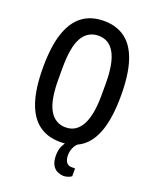

<svg xmlns="http://www.w3.org/2000/svg" viewBox="-160 -788 849 1060"><g transform="rotate(20 264.0 -258.5)"><path d="M264 12Q189 12 138 -26Q87 -64 61 -142.5Q35 -221 35 -343Q35 -465 61 -543.5Q87 -622 138 -660.5Q189 -699 264 -699Q340 -699 391 -660.5Q442 -622 467.5 -543.5Q493 -465 493 -343Q493 -221 467.5 -142.5Q442 -64 391 -26Q340 12 264 12ZM264 -74Q296 -74 319.5 -89Q343 -104 359 -133.5Q375 -163 383 -207Q391 -251 391 -311V-377Q391 -437 383 -481Q375 -525 359 -554Q343 -583 319.5 -597.5Q296 -612 264 -612Q233 -612 208.5 -597.5Q184 -583 168 -554Q152 -525 144.5 -481Q137 -437 137 -377V-311Q137 -251 144.5 -207Q152 -163 168 -133.5Q184 -104 208.5 -89Q233 -74 264 -74ZM345 182Q325 181 307 172Q289 163 278.5 142.5Q268 122 268 88Q268 56 280 31.5Q292 7 307 -12H360V-8Q348 3 339 22Q330 41 330 66Q330 90 340 105.5Q350 121 371 121H392V167Q381 175 368 178.5Q355 182 345 182Z"/></g></svg>

Font: Archivo ExtraCondensed Medium
Style: Regular
Weight: 500
Width: 2
Designer: Hector Gatti
Foundry: Omnibus-Type
Version: Version 2.001